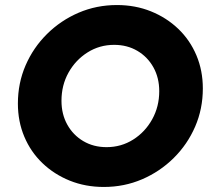

<svg xmlns="http://www.w3.org/2000/svg" viewBox="-20 -731 838 762"><path d="M392 11Q319 11 257 -14Q195 -39 148.5 -83.5Q102 -128 76.5 -188.5Q51 -249 51 -320Q51 -401 81.5 -471.5Q112 -542 166.5 -596Q221 -650 292 -680.5Q363 -711 444 -711Q517 -711 579 -686Q641 -661 687.5 -616.5Q734 -572 759.5 -511.5Q785 -451 785 -380Q785 -299 754.5 -228.5Q724 -158 669.5 -104Q615 -50 544 -19.5Q473 11 392 11ZM403 -147Q461 -147 508.5 -177Q556 -207 584 -257.5Q612 -308 612 -369Q612 -422 589 -463.5Q566 -505 525.5 -529Q485 -553 433 -553Q375 -553 327.5 -523Q280 -493 252 -443Q224 -393 224 -331Q224 -278 247 -236.5Q270 -195 310.5 -171Q351 -147 403 -147Z"/></svg>

Font: Red Hat Display Black
Style: Italic
Weight: 900
Italic angle: -12°
Designer: Pentagram, MCKL
Foundry: Pentagram, MCKL
Version: Version 1.023; ttfautohint (v1.8.3)